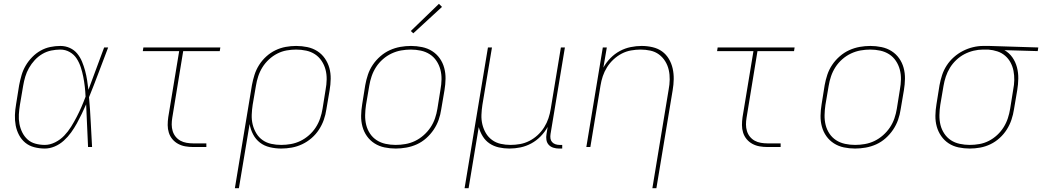

<svg xmlns="http://www.w3.org/2000/svg" viewBox="-20 -768 5444 1003"><path d="M214 8Q186 8 159 1Q132 -6 112 -22.5Q92 -39 79.5 -62.5Q67 -86 62 -112.5Q57 -139 58 -167Q59 -195 64 -223L80 -323Q85 -349 92.5 -375Q100 -401 114 -425Q128 -449 148 -469.5Q168 -490 192 -503.5Q216 -517 242.5 -522.5Q269 -528 295 -528Q322 -528 345 -517.5Q368 -507 383.5 -488Q399 -469 408.5 -446Q418 -423 424.5 -399Q431 -375 435 -349.5Q439 -324 442 -299Q463 -354 483 -409.5Q503 -465 524 -520H545Q520 -455 495.5 -389.5Q471 -324 445 -260Q451 -195 454 -130Q457 -65 461 0H440Q437 -56 435 -111.5Q433 -167 430 -223Q419 -198 407 -173Q395 -148 381.5 -123.5Q368 -99 351.5 -76Q335 -53 313.5 -33.5Q292 -14 266 -3Q240 8 214 8ZM214 -11Q241 -11 268 -24.5Q295 -38 315.5 -59.5Q336 -81 351.5 -106Q367 -131 380.5 -157Q394 -183 405.5 -209.5Q417 -236 427 -263Q426 -289 423 -315Q420 -341 415 -366.5Q410 -392 402 -416.5Q394 -441 380.5 -462Q367 -483 344.5 -496Q322 -509 295 -509Q272 -509 247.5 -504Q223 -499 201 -486Q179 -473 161.5 -454Q144 -435 131.5 -413Q119 -391 112 -367.5Q105 -344 101 -320L84 -220Q80 -195 78.5 -170Q77 -145 81.5 -121Q86 -97 96.5 -76Q107 -55 124 -39.5Q141 -24 165 -17.5Q189 -11 214 -11Z M989 0Q968 0 948 -3.5Q928 -7 910.5 -16.5Q893 -26 880.5 -41Q868 -56 862 -75Q856 -94 856 -114.5Q856 -135 859 -156L916 -501H726L729 -520H1131L1128 -501H937L880 -153Q877 -135 877 -117.5Q877 -100 882 -83.5Q887 -67 897.5 -54Q908 -41 922.5 -33Q937 -25 954.5 -22Q972 -19 989 -19H1058V0Z M1207 215 1296 -323Q1301 -350 1309.5 -377Q1318 -404 1333.5 -428.5Q1349 -453 1371 -473Q1393 -493 1419 -505.5Q1445 -518 1472.5 -523Q1500 -528 1527 -528Q1557 -528 1585.5 -522Q1614 -516 1637.5 -501Q1661 -486 1677 -463Q1693 -440 1700.5 -413Q1708 -386 1707.5 -356Q1707 -326 1702 -297L1685 -197Q1681 -169 1671.5 -142Q1662 -115 1646 -90.5Q1630 -66 1607.5 -46.5Q1585 -27 1558.5 -14.5Q1532 -2 1504 3Q1476 8 1449 8Q1419 8 1389.5 1Q1360 -6 1338 -23Q1316 -40 1302.5 -65.5Q1289 -91 1284 -120L1228 215ZM1449 -11Q1474 -11 1499.5 -15.5Q1525 -20 1549 -31.5Q1573 -43 1594 -61.5Q1615 -80 1629.5 -102.5Q1644 -125 1652.5 -150Q1661 -175 1665 -200L1681 -300Q1686 -326 1686.5 -353Q1687 -380 1680.5 -404.5Q1674 -429 1660 -450Q1646 -471 1625.5 -484.5Q1605 -498 1579.5 -503.5Q1554 -509 1527 -509Q1502 -509 1477 -504.5Q1452 -500 1428.5 -488Q1405 -476 1385 -457.5Q1365 -439 1351 -416.5Q1337 -394 1329 -369.5Q1321 -345 1317 -320L1300 -221Q1296 -195 1295 -168.5Q1294 -142 1300 -117.5Q1306 -93 1319 -71.5Q1332 -50 1352 -36Q1372 -22 1397 -16.5Q1422 -11 1449 -11Z M2047 8Q2017 8 1988.5 2Q1960 -4 1936.5 -19Q1913 -34 1897 -56.5Q1881 -79 1873.5 -106.5Q1866 -134 1866.5 -163.5Q1867 -193 1872 -223L1888 -323Q1893 -351 1902 -378Q1911 -405 1927.5 -429.5Q1944 -454 1967 -474Q1990 -494 2016.5 -506Q2043 -518 2071 -523Q2099 -528 2127 -528Q2156 -528 2185 -522Q2214 -516 2237.5 -501Q2261 -486 2277 -463.5Q2293 -441 2300.5 -413.5Q2308 -386 2307.5 -356.5Q2307 -327 2302 -297L2285 -197Q2281 -169 2271.5 -142Q2262 -115 2245.5 -90.5Q2229 -66 2206.5 -46Q2184 -26 2157.5 -14Q2131 -2 2102.5 3Q2074 8 2047 8ZM2047 -11Q2072 -11 2098 -15.5Q2124 -20 2148 -31.5Q2172 -43 2193 -61.5Q2214 -80 2229 -102.5Q2244 -125 2252.5 -150Q2261 -175 2265 -200L2281 -300Q2286 -327 2286.5 -353.5Q2287 -380 2280.5 -404.5Q2274 -429 2260 -450Q2246 -471 2225 -484.5Q2204 -498 2178.5 -503.5Q2153 -509 2126 -509Q2101 -509 2075.5 -504.5Q2050 -500 2025.5 -488.5Q2001 -477 1980 -458.5Q1959 -440 1944.5 -417.5Q1930 -395 1921.5 -370Q1913 -345 1909 -320L1892 -220Q1888 -193 1887.5 -166.5Q1887 -140 1893 -115.5Q1899 -91 1913 -70Q1927 -49 1948 -35.5Q1969 -22 1994.5 -16.5Q2020 -11 2047 -11ZM2139 -594 2126 -606 2273 -748 2289 -732Z M2407 215 2529 -520H2550L2500 -220Q2496 -194 2495 -168Q2494 -142 2500 -117.5Q2506 -93 2518.5 -72Q2531 -51 2551 -36.5Q2571 -22 2596 -16.5Q2621 -11 2647 -11Q2672 -11 2697 -15.5Q2722 -20 2745.5 -32Q2769 -44 2789 -62.5Q2809 -81 2823 -103.5Q2837 -126 2845 -150Q2853 -174 2857 -199L2910 -520H2931L2856 -68Q2854 -56 2855.5 -45Q2857 -34 2864 -26Q2871 -18 2881.5 -14.5Q2892 -11 2903 -11H2917V8H2900Q2885 8 2870.5 3.5Q2856 -1 2846.5 -11.5Q2837 -22 2834.5 -37Q2832 -52 2835 -68L2841 -105Q2826 -78 2804 -55.5Q2782 -33 2755 -18.5Q2728 -4 2699 2Q2670 8 2641 8Q2613 8 2586 2Q2559 -4 2537.5 -18.5Q2516 -33 2502 -55.5Q2488 -78 2481 -104L2428 215Z M3388 215 3473 -300Q3478 -326 3478.5 -352Q3479 -378 3473.5 -402.5Q3468 -427 3455 -448Q3442 -469 3422.5 -483.5Q3403 -498 3378 -503.5Q3353 -509 3326 -509Q3302 -509 3276.5 -504.5Q3251 -500 3228 -488Q3205 -476 3185 -457.5Q3165 -439 3151 -416.5Q3137 -394 3129 -370Q3121 -346 3117 -321L3064 0H3043L3129 -520H3150L3132 -415Q3147 -442 3169 -464.5Q3191 -487 3218 -501.5Q3245 -516 3274.5 -522Q3304 -528 3332 -528Q3361 -528 3389 -521.5Q3417 -515 3438.5 -499.5Q3460 -484 3474 -460.5Q3488 -437 3494 -410Q3500 -383 3499.5 -354.5Q3499 -326 3494 -297L3409 215Z M3989 0Q3968 0 3948 -3.5Q3928 -7 3910.5 -16.5Q3893 -26 3880.5 -41Q3868 -56 3862 -75Q3856 -94 3856 -114.5Q3856 -135 3859 -156L3916 -501H3726L3729 -520H4131L4128 -501H3937L3880 -153Q3877 -135 3877 -117.5Q3877 -100 3882 -83.5Q3887 -67 3897.5 -54Q3908 -41 3922.5 -33Q3937 -25 3954.5 -22Q3972 -19 3989 -19H4058V0Z M4447 8Q4417 8 4388.5 2Q4360 -4 4336.5 -19Q4313 -34 4297 -56.5Q4281 -79 4273.5 -106.5Q4266 -134 4266.5 -163.5Q4267 -193 4272 -223L4288 -323Q4293 -351 4302 -378Q4311 -405 4327.5 -429.5Q4344 -454 4367 -474Q4390 -494 4416.5 -506Q4443 -518 4471 -523Q4499 -528 4527 -528Q4556 -528 4585 -522Q4614 -516 4637.5 -501Q4661 -486 4677 -463.5Q4693 -441 4700.5 -413.5Q4708 -386 4707.5 -356.5Q4707 -327 4702 -297L4685 -197Q4681 -169 4671.5 -142Q4662 -115 4645.5 -90.5Q4629 -66 4606.5 -46Q4584 -26 4557.5 -14Q4531 -2 4502.5 3Q4474 8 4447 8ZM4447 -11Q4472 -11 4498 -15.5Q4524 -20 4548 -31.5Q4572 -43 4593 -61.5Q4614 -80 4629 -102.5Q4644 -125 4652.5 -150Q4661 -175 4665 -200L4681 -300Q4686 -327 4686.5 -353.5Q4687 -380 4680.5 -404.5Q4674 -429 4660 -450Q4646 -471 4625 -484.5Q4604 -498 4578.5 -503.5Q4553 -509 4526 -509Q4501 -509 4475.5 -504.5Q4450 -500 4425.5 -488.5Q4401 -477 4380 -458.5Q4359 -440 4344.5 -417.5Q4330 -395 4321.5 -370Q4313 -345 4309 -320L4292 -220Q4288 -193 4287.5 -166.5Q4287 -140 4293 -115.5Q4299 -91 4313 -70Q4327 -49 4348 -35.5Q4369 -22 4394.5 -16.5Q4420 -11 4447 -11Z M5046 8Q5016 8 4987.5 2Q4959 -4 4936 -19Q4913 -34 4897 -57Q4881 -80 4873.5 -107Q4866 -134 4866.5 -164Q4867 -194 4872 -223L4888 -323Q4893 -350 4901.5 -376Q4910 -402 4925.5 -426Q4941 -450 4963 -469.5Q4985 -489 5010.5 -502Q5036 -515 5063 -521.5Q5090 -528 5116 -528Q5120 -528 5123.5 -528Q5127 -528 5131 -528Q5135 -528 5139.5 -528Q5144 -528 5148 -528L5404 -520L5401 -501L5227 -506Q5252 -492 5268.5 -468.5Q5285 -445 5292.5 -416.5Q5300 -388 5299.5 -357.5Q5299 -327 5294 -297L5277 -197Q5273 -170 5264 -143Q5255 -116 5239.5 -91.5Q5224 -67 5202 -47Q5180 -27 5154 -14.5Q5128 -2 5100.5 3Q5073 8 5046 8ZM5046 -11Q5071 -11 5096.5 -15.5Q5122 -20 5145.5 -32Q5169 -44 5189 -62.5Q5209 -81 5223 -103.5Q5237 -126 5245 -150.5Q5253 -175 5257 -200L5273 -300Q5278 -325 5278.5 -349.5Q5279 -374 5274.5 -397.5Q5270 -421 5259 -441.5Q5248 -462 5230.5 -477Q5213 -492 5190.5 -499.5Q5168 -507 5143 -509H5128Q5125 -509 5121.5 -509Q5118 -509 5115 -509Q5091 -509 5066 -503Q5041 -497 5018 -485Q4995 -473 4975.5 -454.5Q4956 -436 4942.5 -414Q4929 -392 4921 -368Q4913 -344 4909 -320L4892 -220Q4888 -194 4887.5 -167Q4887 -140 4893 -115.5Q4899 -91 4913 -70Q4927 -49 4947.5 -35.5Q4968 -22 4994 -16.5Q5020 -11 5046 -11Z"/></svg>

Font: Iosevka SS04 Thin Extended
Style: Italic
Weight: 100
Width: 7
Italic angle: -9°
Monospace: yes
Designer: Belleve Invis
Foundry: Belleve Invis
Version: Version 19.0.0; ttfautohint (v1.8.4)